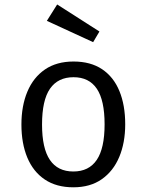

<svg xmlns="http://www.w3.org/2000/svg" viewBox="-20 -806 640 838"><path d="M301 -537.5Q375.5 -537.5 425.8 -503.8Q476 -470 501.2 -408.5Q526.5 -347 526.5 -263.5Q526.5 -183 500.5 -121Q474.5 -59 424.2 -23.8Q374 11.5 300 11.5Q226 11.5 175.5 -22.5Q125 -56.5 99.2 -118.2Q73.5 -180 73.5 -262.5Q73.5 -344 99.5 -406Q125.5 -468 176.2 -502.8Q227 -537.5 301 -537.5ZM301 -469Q233 -469 198.2 -418.8Q163.5 -368.5 163.5 -262.5Q163.5 -158.5 197.8 -108Q232 -57.5 300 -57.5Q368 -57.5 402.2 -108Q436.5 -158.5 436.5 -263.5Q436.5 -368.5 402.5 -418.8Q368.5 -469 301 -469ZM386.5 -622 184.5 -715 229.5 -786.5 414 -668.5Z"/></svg>

Font: Fira Code Light
Style: Regular
Weight: 400
Monospace: yes
Version: Version 5.002